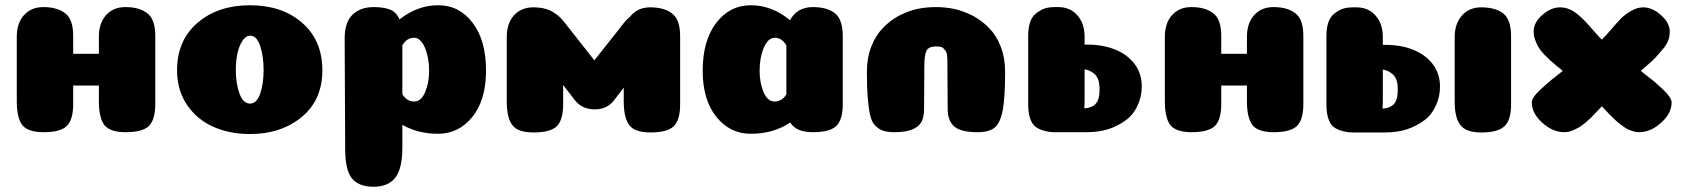

<svg xmlns="http://www.w3.org/2000/svg" viewBox="-20 -504 6427 732"><path d="M458 -477Q412 -477 384 -446Q357 -415 357 -364V-299H259V-367Q259 -430 229 -453Q199 -477 145 -477Q99 -477 71 -446Q44 -415 44 -364V-118Q44 -55 65 -27Q87 0 146 0Q209 0 234 -23Q259 -47 259 -107V-178H357V-118Q357 -55 378 -27Q400 0 459 0Q522 0 547 -23Q572 -47 572 -107V-367Q572 -430 542 -453Q512 -477 458 -477Z M985 -237Q985 -289 972 -328.5Q959 -368 934 -368Q917 -368 904 -348Q891 -328 885 -299Q879 -270 879 -237Q879 -186 893 -147.5Q907 -109 933 -109Q959 -109 972 -147Q985 -185 985 -237ZM933 7Q855 7 792.5 -21Q730 -49 692.5 -105Q655 -161 655 -236Q655 -350 733 -417Q811 -484 933 -484Q1055 -484 1132 -417Q1209 -350 1209 -236Q1209 -123 1130.5 -58Q1052 7 933 7Z M1514 58Q1514 139 1487 173.5Q1460 208 1404 208Q1348 208 1322 176.5Q1296 145 1296 65L1294 -357Q1294 -419 1324 -448Q1354 -477 1404 -477Q1443 -477 1467 -467.5Q1491 -458 1503 -430Q1572 -484 1651 -484Q1731 -484 1782 -417Q1833 -350 1833 -235Q1833 -123 1781 -58.5Q1729 6 1650 6Q1574 6 1514 -28ZM1514 -145Q1531 -117 1559 -117Q1586 -117 1601 -153Q1616 -189 1616 -235Q1616 -284 1600 -322Q1584 -360 1558 -360Q1531 -360 1514 -331Z M2459 -476Q2413 -476 2386 -445L2381 -439Q2365 -427 2341 -394L2246 -274L2150 -396Q2137 -413 2127 -425Q2117 -437 2107 -445L2099 -451L2097 -452Q2067 -476 2013 -476Q1967 -476 1939 -445Q1912 -414 1912 -363V-117Q1912 -54 1934 -26Q1955 1 2014 1Q2077 1 2102 -22Q2127 -46 2127 -106V-180L2171 -123Q2198 -88 2245 -87Q2295 -86 2322 -123L2358 -170V-117Q2358 -54 2380 -26Q2401 1 2460 1Q2523 1 2548 -22Q2573 -46 2573 -106V-366Q2573 -429 2543 -452Q2513 -476 2459 -476Z M2842 6Q2763 6 2711 -58.5Q2659 -123 2659 -235Q2659 -349 2710.5 -416.5Q2762 -484 2842 -484Q2923 -484 2992 -427Q3019 -477 3079 -477Q3133 -477 3163 -453.5Q3193 -430 3193 -367V-107Q3193 -47 3168 -23.5Q3143 0 3080 0Q3014 0 2993 -37Q2929 6 2842 6ZM2978 -331Q2961 -360 2934 -360Q2908 -360 2892 -322Q2876 -284 2876 -235Q2876 -189 2891 -153Q2906 -117 2933 -117Q2961 -117 2978 -144Z M3568 -325Q3575 -323 3579 -317Q3584 -312 3587 -307Q3590 -302 3591 -291Q3592 -280 3592 -273V-249L3593 -89Q3593 -43 3619 -21Q3645 0 3707 0Q3751 0 3773 -18Q3794 -37 3803 -84Q3812 -132 3812 -230Q3812 -284 3795 -327Q3778 -370 3751 -397Q3724 -425 3689 -444Q3653 -462 3618 -470Q3583 -477 3548 -477Q3512 -477 3477 -470Q3442 -462 3407 -444Q3372 -425 3346 -397Q3319 -370 3302 -327Q3285 -284 3285 -230Q3285 -171 3288 -133Q3291 -94 3297 -67Q3303 -39 3316 -26Q3329 -12 3346 -6Q3363 0 3390 0Q3432 0 3457 -10Q3482 -20 3493 -39Q3503 -58 3503 -89L3504 -250Q3504 -294 3512 -310Q3520 -327 3549 -327Q3560 -327 3568 -325Z M4115 -118V-240L4119 -239Q4134 -236 4146 -227Q4159 -219 4166 -203Q4172 -188 4172 -165Q4172 -139 4167 -125Q4162 -110 4150 -102Q4138 -94 4124 -92L4114 -91Q4115 -103 4115 -118ZM3900 -107Q3900 -47 3925 -23Q3942 -8 3976 -2Q3987 0 4000 0H4002H4013H4022H4123Q4169 0 4207 -12Q4245 -25 4274 -47Q4302 -68 4317 -102Q4333 -135 4333 -175Q4333 -224 4305 -261Q4276 -298 4229 -316Q4183 -334 4124 -334H4115V-364Q4115 -415 4087 -446Q4060 -477 4014 -477H4008H4000Q3965 -477 3945 -463Q3937 -459 3930 -453Q3900 -430 3900 -367Z M4835 -477Q4789 -477 4761 -446Q4734 -415 4734 -364V-299H4636V-367Q4636 -430 4606 -453Q4576 -477 4522 -477Q4476 -477 4448 -446Q4421 -415 4421 -364V-118Q4421 -55 4442 -27Q4464 0 4523 0Q4586 0 4611 -23Q4636 -47 4636 -107V-178H4734V-118Q4734 -55 4755 -27Q4777 0 4836 0Q4899 0 4924 -23Q4949 -47 4949 -107V-367Q4949 -430 4919 -453Q4889 -477 4835 -477Z M5741 -366Q5741 -429 5711 -453Q5681 -476 5627 -476Q5581 -476 5554 -445Q5526 -414 5526 -363V-117Q5526 -54 5548 -27Q5569 1 5628 1Q5691 1 5716 -23Q5741 -46 5741 -106ZM5252 -117V-239L5256 -238Q5271 -235 5283 -226Q5296 -218 5303 -202Q5309 -187 5309 -164Q5309 -138 5304 -124Q5299 -109 5287 -101Q5275 -93 5261 -91L5251 -90Q5252 -102 5252 -117ZM5037 -106Q5037 -46 5062 -22Q5079 -7 5113 -1Q5124 1 5137 1H5139H5150H5159H5260Q5306 1 5344 -11Q5382 -24 5411 -46Q5439 -67 5454 -101Q5470 -134 5470 -174Q5470 -223 5442 -260Q5413 -297 5366 -315Q5320 -333 5261 -333H5252V-363Q5252 -414 5224 -445Q5197 -476 5151 -476H5145H5137Q5102 -476 5082 -462Q5074 -458 5067 -452Q5037 -429 5037 -366Z M6087 -99Q6085 -96 6074 -85Q6063 -74 6059.5 -70Q6056 -66 6045.5 -55.5Q6035 -45 6029.5 -40.5Q6024 -36 6014 -28Q6004 -20 5996.5 -16.5Q5989 -13 5980 -8.5Q5971 -4 5962 -2Q5953 0 5944 0Q5900 0 5860 -36Q5820 -72 5820 -113Q5820 -123 5828.5 -135.5Q5837 -148 5853.5 -163Q5870 -178 5882.5 -189Q5895 -200 5914.5 -215Q5934 -230 5938 -234Q5930 -240 5915 -252.5Q5900 -265 5890 -274Q5880 -283 5867 -296.5Q5854 -310 5846.5 -322.5Q5839 -335 5833 -351Q5827 -367 5827 -384Q5827 -418 5860 -447Q5893 -476 5928 -476Q5947 -476 5965 -468Q5983 -460 5999.5 -445.5Q6016 -431 6029.5 -416.5Q6043 -402 6059.5 -382.5Q6076 -363 6087 -353Q6098 -363 6121 -390Q6144 -417 6159 -432.5Q6174 -448 6198 -462Q6222 -476 6245 -476Q6259 -476 6274 -470.5Q6289 -465 6301.5 -455.5Q6314 -446 6324.5 -434.5Q6335 -423 6340.5 -409.5Q6346 -396 6346 -383Q6346 -366 6340 -349.5Q6334 -333 6317 -313.5Q6300 -294 6292.5 -285.5Q6285 -277 6260.5 -255.5Q6236 -234 6236 -234Q6239 -230 6259 -215Q6279 -200 6291.5 -189Q6304 -178 6320 -163Q6336 -148 6344.5 -135.5Q6353 -123 6353 -113Q6353 -72 6313 -36Q6273 0 6229 0Q6219 0 6208.5 -3Q6198 -6 6189.5 -9.5Q6181 -13 6170 -21Q6159 -29 6152.5 -34Q6146 -39 6134.5 -50Q6123 -61 6118.5 -65.5Q6114 -70 6102 -83Q6090 -96 6087 -99Z"/></svg>

Font: Coiny 2.0
Style: Regular
Weight: 400
Version: Version 1.001 July 11, 2018